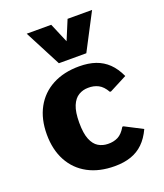

<svg xmlns="http://www.w3.org/2000/svg" viewBox="-146 -885 846 992"><g transform="rotate(-20 277.5 -389.5)"><path d="M314 9.8Q229 9.8 167.2 -23.4Q105.5 -56.6 72 -118.4Q38.6 -180.2 38.6 -264.2Q38.6 -348.6 72.3 -410.2Q106 -471.7 168.2 -504.9Q230.5 -538.1 315.4 -538.1Q366.2 -538.1 405 -524.7Q443.8 -511.2 472.9 -483.2Q502 -455.1 522.9 -409.7L426.8 -359.9H420.4Q401.4 -393.6 376.5 -406.2Q351.6 -418.9 320.8 -418Q292.5 -418 268.6 -403.8Q244.6 -389.6 230.7 -356Q216.8 -322.3 216.8 -264.2Q216.8 -205.1 230.5 -171.9Q244.1 -138.7 267.3 -124.8Q290.5 -110.8 319.3 -110.4Q350.1 -109.4 374.8 -121.8Q399.4 -134.3 418.9 -168.5H425.3L521.5 -118.7Q500.5 -73.2 471.4 -45.2Q442.4 -17.1 403.6 -3.7Q364.7 9.8 314 9.8ZM223.1 -588.9 119.1 -789.1H253.9L299.3 -682.1L343.8 -789.1H478.5L374 -588.9Z"/></g></svg>

Font: Comme ExtraBold
Style: Regular
Weight: 800
Version: Version 1.000;gftools[0.9.27]